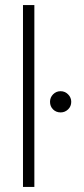

<svg xmlns="http://www.w3.org/2000/svg" viewBox="-20 -740 331 760"><path d="M71 0V-720H116V0ZM220 -295Q202 -295 190 -307Q178 -319 178 -337Q178 -354 190 -366.5Q202 -379 220 -379Q237 -379 249.5 -366.5Q262 -354 262 -337Q262 -319 249.5 -307Q237 -295 220 -295Z"/></svg>

Font: DM Sans ExtraLight
Style: Regular
Weight: 200
Designer: Colophon Foundry, Jonny Pinhorn
Foundry: Colophon Foundry
Version: Version 4.004; ttfautohint (v1.8.4.7-5d5b)